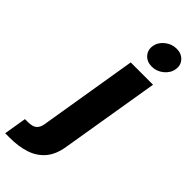

<svg xmlns="http://www.w3.org/2000/svg" viewBox="-422 -803 1037 1037"><g transform="rotate(45 96.0 -285.0)"><path d="M101.1 -545.9H271.5L177.2 23.4Q166.5 90.3 132.8 129.9Q99.1 169.4 46.6 186.8Q-5.9 204.1 -73.2 204.1H-107.9L-86.4 74.7H-65.9Q-29.8 74.7 -13.4 61.5Q2.9 48.3 7.8 20.5ZM197.3 -609.9Q160.6 -609.9 138.9 -633.8Q117.2 -657.7 122.6 -691.9Q128.4 -726.6 158.2 -750.2Q188 -773.9 224.6 -773.9Q261.2 -773.9 283 -750Q304.7 -726.1 298.8 -691.9Q293.5 -658.2 263.7 -634Q233.9 -609.9 197.3 -609.9Z"/></g></svg>

Font: Inter ExtraBold
Style: Italic
Weight: 800
Italic angle: -9.3988°
Designer: Rasmus Andersson
Foundry: rsms
Version: Version 4.001;git-66647c0bb